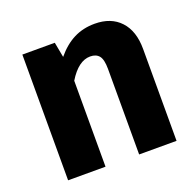

<svg xmlns="http://www.w3.org/2000/svg" viewBox="-102 -655 777 762"><g transform="rotate(-20 286.5 -274.0)"><path d="M519 -388V0H361V-361Q361 -401 348.5 -416.5Q336 -432 311 -432Q261 -432 219 -363V0H61V-531H198L210 -467Q244 -508 283.5 -528Q323 -548 372 -548Q441 -548 480 -506Q519 -464 519 -388Z"/></g></svg>

Font: Statis Sans
Style: Bold
Weight: 700
Designer: bBox Type GmbH
Foundry: bBox Type GmbH
Version: Version 1.000